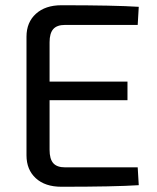

<svg xmlns="http://www.w3.org/2000/svg" viewBox="-20 -711 600 732"><path d="M505 -73 509 -5Q417 1 214 1Q152 1 116.5 -31.5Q81 -64 81 -119V-571Q81 -626 117 -658.5Q153 -691 214 -691Q417 -691 509 -685L505 -616H228Q197 -616 183 -600Q169 -584 169 -550V-400H466V-329H169V-140Q169 -105 183 -89Q197 -73 228 -73Z"/></svg>

Font: Exo 2
Style: Regular
Weight: 400
Designer: Natanael Gama
Version: Version 1.001;PS 001.001;hotconv 1.0.70;makeotf.lib2.5.58329